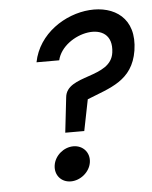

<svg xmlns="http://www.w3.org/2000/svg" viewBox="-47 -634 534 674"><g transform="rotate(-5 220.5 -297.0)"><path d="M92 -427H172C194 -522 377 -564 360 -438C348 -347 192 -376 185 -295L171 -172H238L260 -282C341 -315 421 -333 438 -438C474 -667 131 -627 92 -427ZM124 -61C119 -27 142 0 176 0C210 0 243 -27 248 -61C253 -95 229 -122 195 -122C161 -122 129 -95 124 -61Z"/></g></svg>

Font: Charger Pro
Style: NarObl
Weight: 400
Designer: Jasper
Foundry: Cannot Into Space Fonts
Version: Version 1.09